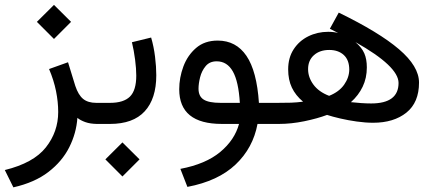

<svg xmlns="http://www.w3.org/2000/svg" viewBox="-25 -517 1816 801"><path d="M128.9 -425.8 200.2 -496.6 271.5 -425.8 200.2 -354.5ZM297.9 -25.4Q293.5 38.6 263.9 97.4Q234.4 156.2 177 200.4Q119.6 244.6 30.8 264.6L-4.9 192.4Q114.7 163.1 166.3 97.9Q217.8 32.7 217.8 -49.8Q217.8 -91.8 208.7 -137Q199.7 -182.1 179.7 -229L258.8 -257.3L289.1 -158.7Q301.8 -120.6 322 -104.2Q342.3 -87.9 376.5 -87.9H395.5V0H381.8Q351.6 0 330.3 -7.8Q309.1 -15.6 297.9 -25.4Z M627 -203.1Q627 -105 578.6 -52.5Q530.3 0 434.1 0H376V-87.9H434.1Q490.7 -87.9 517.1 -114Q543.5 -140.1 543.5 -201.7Q543.5 -230.5 538.6 -268.3Q533.7 -306.2 525.4 -340.8L605.5 -360.4Q616.7 -322.3 621.8 -280.5Q627 -238.8 627 -203.1ZM414.6 147.9 485.8 77.1 557.1 147.9 485.8 219.2Z M883.3 -347.7Q960 -347.7 1003.2 -283.9Q1046.4 -220.2 1055.2 -87.9H1112.3V0H1049.3Q1030.8 100.1 958 169.2Q885.3 238.3 756.8 262.7L727.5 187.5Q833 167.5 893.6 117.2Q954.1 66.9 972.2 0H900.4Q722.7 0 722.7 -144.5Q722.7 -192.9 740 -239.5Q757.3 -286.1 793 -316.9Q828.6 -347.7 883.3 -347.7ZM975.6 -87.9Q970.2 -177.2 946.3 -219.2Q922.4 -261.2 878.9 -261.2Q849.6 -261.2 833 -241.2Q816.4 -221.2 809.8 -194.6Q803.2 -168 803.2 -147Q803.2 -115.2 824.7 -101.6Q846.2 -87.9 895.5 -87.9Z M1388.2 -464.4Q1556.2 -382.8 1639.6 -311.5Q1723.1 -240.2 1723.1 -172.4Q1723.1 -89.4 1670.4 -47.1Q1617.7 -4.9 1531.7 -4.9Q1499.5 -4.9 1463.4 -10Q1427.2 -15.1 1394.5 -22.7Q1361.8 -30.3 1339.4 -37.6Q1299.3 -22.5 1244.6 -11.2Q1189.9 0 1139.2 0H1092.8V-87.9H1133.3Q1165.5 -87.9 1189 -88.6Q1212.4 -89.4 1239.3 -92.8Q1208 -119.1 1192.6 -151.6Q1177.2 -184.1 1177.2 -227.5Q1177.2 -276.4 1200.2 -311.5Q1223.1 -346.7 1261.2 -365.5Q1299.3 -384.3 1344.2 -384.3Q1366.7 -384.3 1385.7 -379.4L1351.1 -397ZM1458 -341.3Q1484.9 -317.9 1495.1 -293.9Q1505.4 -270 1505.4 -235.8Q1505.4 -191.4 1488 -155.3Q1470.7 -119.1 1439 -90.8Q1459 -88.4 1482.2 -86.9Q1505.4 -85.4 1523.4 -85.4Q1637.7 -85.4 1637.7 -170.9Q1637.7 -240.2 1458 -341.3ZM1348.1 -117.2Q1389.6 -133.8 1410.6 -163.6Q1431.6 -193.4 1432.1 -226.1Q1432.1 -266.6 1409.2 -287.6Q1386.2 -308.6 1348.6 -308.6Q1309.1 -308.6 1284.7 -286.9Q1260.3 -265.1 1260.3 -228.5Q1260.3 -194.3 1282.5 -164.1Q1304.7 -133.8 1348.1 -117.2Z"/></svg>

Font: Vazir
Style: Regular
Weight: 400
Designer: Saber Rastikerdar
Foundry: Saber Rastikerdar
Version: Version 30.0.0